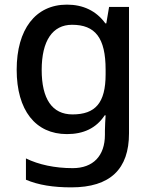

<svg xmlns="http://www.w3.org/2000/svg" viewBox="-20 -569 660 829"><path d="M269 -549C133 -549 52 -442 52 -268C52 -93 133 10 269 10C340 10 395 -15 432 -71H436C435 -57 433 -22 433 -5V13C433 104 382 157 294 157C217 157 147 142 92 115V207C146 230 210 240 288 240C456 240 537 161 537 7V-539H451L439 -468H435C395 -523 338 -549 269 -549ZM291 -462C391 -462 436 -406 436 -268V-248C436 -125 392 -75 293 -75C205 -75 160 -142 160 -267C160 -393 207 -462 291 -462Z"/></svg>

Font: Noto Sans Medefaidrin Medium
Style: Regular
Weight: 500
Designer: Dalton Maag Ltd
Foundry: Dalton Maag Ltd
Version: Version 1.002